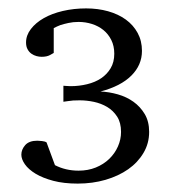

<svg xmlns="http://www.w3.org/2000/svg" viewBox="-20 -812 406 457"><path d="M335 -498Q335 -470.7 321.5 -448Q308.1 -425.3 285.2 -409.2Q262.2 -393.1 231.2 -384Q200.2 -375 165 -375Q131.8 -375 106.9 -381.6Q82 -388.2 64.9 -398.4Q47.9 -408.7 39.3 -420.9Q30.8 -433.1 30.8 -443.8Q30.8 -456.1 40 -466.6Q49.3 -477.1 68.8 -477.1Q72.8 -477.1 79.8 -476.3Q86.9 -475.6 90.8 -473.1L110.8 -418.9Q136.2 -405.8 167 -405.8Q189.5 -405.8 208 -413.3Q226.6 -420.9 240 -433.8Q253.4 -446.8 260.7 -463.4Q268.1 -480 268.1 -498Q268.1 -520 258.8 -534.4Q249.5 -548.8 235.1 -557.4Q220.7 -565.9 203.4 -569.6Q186 -573.2 169.9 -573.2Q161.1 -573.2 154.1 -572.8Q147 -572.3 141.6 -571.3Q135.7 -570.3 130.9 -569.8V-607.9Q132.3 -607.9 137.9 -607.4Q143.6 -606.9 147.9 -606.9Q168.5 -606.9 187.5 -611.6Q206.5 -616.2 220.7 -625.7Q234.9 -635.3 243.4 -649.7Q252 -664.1 252 -684.1Q252 -702.6 244.9 -716.8Q237.8 -731 226.1 -740.5Q214.4 -750 199 -754.9Q183.6 -759.8 167 -759.8Q153.8 -759.8 142.8 -757.3Q131.8 -754.9 124 -752.4Q115.2 -749 107.9 -745.1V-686Q106.4 -685.1 98.9 -680.9Q91.3 -676.8 79.1 -676.8Q73.2 -676.8 66.9 -678.5Q60.5 -680.2 54.9 -684.1Q49.3 -688 45.7 -694.6Q42 -701.2 42 -710.9Q42 -728 53.5 -742.9Q64.9 -757.8 84.2 -768.8Q103.5 -779.8 129.6 -785.9Q155.8 -792 185.1 -792Q212.9 -792 237.3 -785.2Q261.7 -778.3 279.5 -765.4Q297.4 -752.4 307.6 -733.6Q317.9 -714.8 317.9 -690.9Q317.9 -657.2 292.7 -632.1Q267.6 -606.9 219.2 -594.2Q239.7 -593.3 260.5 -587.4Q281.2 -581.5 297.6 -569.8Q314 -558.1 324.5 -540.5Q335 -522.9 335 -498Z"/></svg>

Font: Charis SIL
Style: Regular
Weight: 400
Foundry: SIL International
Version: Version 4.112